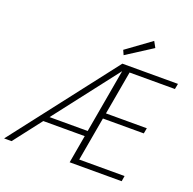

<svg xmlns="http://www.w3.org/2000/svg" viewBox="-163 -1059 1220 1214"><g transform="rotate(20 447.5 -452.0)"><path d="M-10 0 531 -700H905L898 -663H593L541 -369H816L809 -332H534L482 -37H787L781 0H431L546 -655L40 0ZM161 -188 186 -225H490L484 -188ZM520 -753 506 -784 671 -904 693 -864Z"/></g></svg>

Font: DM Sans 11pt ExtraLight
Style: Italic
Weight: 250
Italic angle: -10°
Version: Version 4.004;gftools[0.9.30]